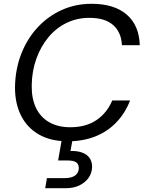

<svg xmlns="http://www.w3.org/2000/svg" viewBox="-20 -732 761 1011"><path d="M337 12Q247 12 184.5 -24Q122 -60 90 -125Q58 -190 59 -276Q61 -369 92 -448.5Q123 -528 177.5 -587Q232 -646 304.5 -679Q377 -712 462 -712Q582 -712 647.5 -655Q713 -598 716 -494H622Q619 -561 576.5 -599.5Q534 -638 450 -638Q386 -638 331 -611.5Q276 -585 235.5 -536.5Q195 -488 171.5 -423Q148 -358 147 -282Q146 -213 169.5 -164Q193 -115 239 -88.5Q285 -62 350 -62Q433 -62 488.5 -100Q544 -138 571 -203H665Q639 -136 592.5 -87.5Q546 -39 481.5 -13.5Q417 12 337 12ZM218 259 227 206H319Q356 206 375 192.5Q394 179 395 154Q395 132 381 122.5Q367 113 336 113H286L307 -7H364L351 63Q386 62 411.5 71Q437 80 451 99Q465 118 465 148Q464 180 446 205Q428 230 397.5 244.5Q367 259 328 259Z"/></svg>

Font: DM Sans 20pt
Style: Italic
Weight: 400
Italic angle: -10°
Version: Version 4.004;gftools[0.9.30]